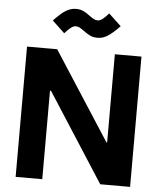

<svg xmlns="http://www.w3.org/2000/svg" viewBox="-61 -985 869 1038"><g transform="rotate(5 373.5 -466.5)"><path d="M63 -707H207.5V0H63ZM207.5 -488.8 215.3 -480H205.6V-707H226.6L541.5 -219.7L531.7 -229H541.5V0H522ZM539.6 -707H684.1V0H539.6ZM361.3 -818.4Q347.2 -829.1 337.4 -834.2Q327.6 -839.4 316.9 -839.4Q304.7 -839.4 291.5 -829.8Q278.3 -820.3 256.8 -796.4L189.5 -859.9Q194.3 -864.7 199 -869.6Q203.6 -874.5 208 -878.4Q229 -898.9 243.9 -909.9Q258.8 -920.9 275.1 -927Q291.5 -933.1 309.6 -933.1Q332.5 -933.1 349.1 -925.3Q365.7 -917.5 385.7 -902.3Q400.4 -891.6 410.2 -886.5Q419.9 -881.3 430.2 -881.3Q443.4 -881.3 456.3 -891.1Q469.2 -900.9 490.2 -924.3L557.6 -860.8Q553.2 -856 548.8 -851.6Q544.4 -847.2 539.6 -842.3Q518.6 -822.8 503.4 -811.3Q488.3 -799.8 472.2 -793.7Q456.1 -787.6 437.5 -787.6Q414.6 -787.6 397.9 -795.7Q381.3 -803.7 361.3 -818.4Z"/></g></svg>

Font: Wanted Sans Variable
Style: Regular
Weight: 400
Designer: Original Design by Kil Hyung-jin and Kang Hanbin, Wanted Lab, Inc; Hangeul from Source Han Sans by Jang Soo-young and Ka
Foundry: Wanted Lab, Inc.
Version: Version 1.003;Glyphs 3.2 (3227)